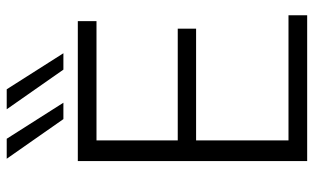

<svg xmlns="http://www.w3.org/2000/svg" viewBox="-206 -752 957 586"><g transform="rotate(-90 273.0 -458.5)"><path d="M75 0V-700H502V-643H138V-395H479V-339H138V-57H520V0ZM354 -744 233 -917H294L404 -744ZM203 -744 82 -917H143L253 -744Z"/></g></svg>

Font: Georama Light
Style: Regular
Weight: 300
Designer: Jean-Baptiste Levee
Foundry: Production Type
Version: Version 1.000